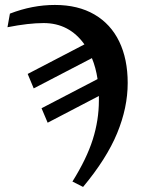

<svg xmlns="http://www.w3.org/2000/svg" viewBox="-20 -526 562 765"><path d="M316.4 -349.1Q255.9 -434.1 153.8 -434.1Q93.8 -434.1 9.8 -417.5L19.5 -471.7Q108.9 -506.3 198.7 -506.3Q291 -506.3 356.2 -468.3Q421.4 -430.2 455.1 -360.4Q488.8 -290.5 488.8 -195.3Q488.8 -97.2 446.8 4.6Q404.8 106.4 311 218.8L268.6 197.3Q325.2 106.9 349.6 29.8Q374 -47.4 374 -125.5V-143.6L169.9 -37.1L145.5 -94.7L368.7 -210.9Q361.8 -256.8 346.2 -294.4L114.3 -173.8L90.3 -231.4Z"/></svg>

Font: Liberation Serif
Style: Bold Italic
Weight: 700
Italic angle: -16.333°
Designer: Steve Matteson
Foundry: Ascender Corporation
Version: Version 2.1.5